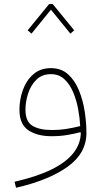

<svg xmlns="http://www.w3.org/2000/svg" viewBox="-20 -657 505 935"><path d="M219.2 -637.2 114.7 -509.3 133.3 -493.2 228 -609.9 322.8 -493.2 341.3 -509.3 236.8 -637.2ZM373.5 -10.3Q372.6 44.9 335.9 90.1Q299.3 135.3 228 169.7Q156.7 204.1 50.8 228L58.1 257.3Q216.3 221.2 308.6 155.5Q400.9 89.8 400.9 -9.8Q400.9 -58.6 392.6 -113.3Q384.3 -168 364.7 -216.3Q345.2 -264.6 311.8 -294.9Q278.3 -325.2 228 -325.2Q176.3 -325.2 142.1 -295.2Q107.9 -265.1 91.3 -218.5Q74.7 -171.9 74.7 -122.6Q74.7 -52.2 117.9 -22.9Q161.1 6.3 231.4 6.3Q272 6.3 306.9 0.5Q341.8 -5.4 371.1 -13.2ZM370.6 -43Q342.3 -35.6 307.1 -29.8Q272 -23.9 231.4 -23.9Q172.4 -23.9 138.2 -44.4Q104 -64.9 104 -122.6Q104 -162.6 117.2 -202.6Q130.4 -242.7 157.7 -269.3Q185.1 -295.9 228 -295.9Q267.6 -295.9 293.9 -271Q320.3 -246.1 336.7 -207Q353 -168 360.8 -124.3Q368.7 -80.6 370.6 -43Z"/></svg>

Font: Estedad VF
Style: Regular
Weight: 100
Designer: Amin Abedi
Version: Version 7.3